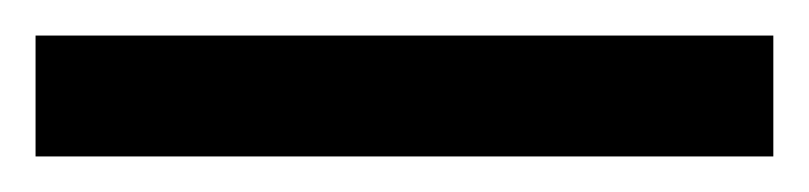

<svg xmlns="http://www.w3.org/2000/svg" viewBox="-22 70 455 108"><path d="M413 158H-2V90H413Z"/></svg>

Font: Noto Sans
Style: Bold
Weight: 700
Designer: Monotype Design Team
Foundry: Monotype Imaging Inc.
Version: Version 2.000;GOOG;noto-source:20170915:90ef993387c0; ttfaut